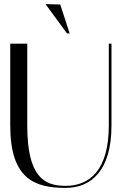

<svg xmlns="http://www.w3.org/2000/svg" viewBox="-20 -913 594 937"><path d="M511 -700V-301C511 -83 418 -6 300 -6C197 -6 113 -48 113 -301V-700H30V-300C30 -40 149 4 300 4C423 4 524 -78 524 -300V-700ZM202 -893 307 -750H320L274 -891Z"/></svg>

Font: Italiana
Style: Regular
Weight: 400
Designer: Santiago Orozco
Foundry: Santiago Orozco
Version: Version 1.000;PS 001.001;hotconv 1.0.56